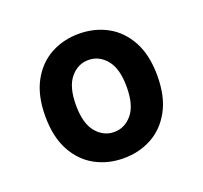

<svg xmlns="http://www.w3.org/2000/svg" viewBox="-83 -796 647 612"><g transform="rotate(-20 240.0 -490.0)"><path d="M50 -490Q50 -560 75.5 -607Q101 -654 144 -677.5Q187 -701 240 -701Q293 -701 336 -677.5Q379 -654 404.5 -607Q430 -560 430 -490Q430 -420 404.5 -373Q379 -326 336 -302.5Q293 -279 240 -279Q187 -279 144 -302.5Q101 -326 75.5 -373Q50 -420 50 -490ZM154 -490Q154 -428 179 -398Q204 -368 240 -368Q276 -368 301 -398Q326 -428 326 -490Q326 -552 301 -582Q276 -612 240 -612Q204 -612 179 -582Q154 -552 154 -490Z"/></g></svg>

Font: Radio Canada SemiBold
Style: Regular
Weight: 600
Designer: Charles Daoud, Etienne Aubert Bonn, Alexandre Saumier Demers, Jacques Le Bailly
Foundry: Radio-Canada
Version: Version 2.104; ttfautohint (v1.8.4.7-5d5b);gftools[0.9.28.de